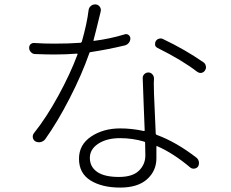

<svg xmlns="http://www.w3.org/2000/svg" viewBox="-20 -807 1040 865"><path d="M542 -652.3Q550.8 -655.3 558.6 -649.9Q566.4 -644.5 567.4 -634.8Q567.4 -623 560.5 -614.3Q553.7 -605.5 543 -602.5Q465.8 -584 388.7 -572.3Q383.8 -572.3 382.8 -568.4Q348.6 -470.7 293.9 -364.3Q239.3 -257.8 183.6 -179.7Q175.8 -169.9 163.6 -167Q151.4 -164.1 139.6 -169.9Q129.9 -175.8 127.9 -187Q126 -198.2 132.8 -207Q188.5 -276.4 242.7 -375.5Q296.9 -474.6 329.1 -561.5Q330.1 -563.5 329.1 -564.5Q328.1 -565.4 326.2 -565.4Q280.3 -561.5 223.6 -561.5Q189.5 -561.5 138.7 -563.5Q127.9 -563.5 120.1 -571.3Q111.3 -580.1 111.3 -591.8Q111.3 -600.6 117.2 -607.4Q125 -614.3 134.8 -613.3Q174.8 -610.4 224.6 -610.4Q291 -610.4 342.8 -614.3Q346.7 -615.2 348.6 -619.1Q372.1 -702.1 378.9 -759.8Q379.9 -772.5 389.6 -780.3Q397.5 -787.1 408.2 -787.1Q409.2 -787.1 411.1 -787.1Q422.9 -786.1 429.7 -776.4Q436.5 -766.6 433.6 -754.9Q409.2 -654.3 401.4 -626Q400.4 -625 401.4 -623.5Q402.3 -622.1 404.3 -623Q474.6 -631.8 542 -652.3ZM634.8 -106.4Q634.8 -142.6 633.8 -164.1Q633.8 -168 629.9 -168.9Q577.1 -184.6 521.5 -184.6Q460.9 -184.6 422.9 -159.7Q384.8 -134.8 384.8 -95.7Q384.8 -55.7 417.5 -32.7Q450.2 -9.8 515.6 -9.8Q577.1 -9.8 606 -38.1Q634.8 -66.4 634.8 -106.4ZM623 -453.1Q622.1 -464.8 629.9 -472.7Q637.7 -480.5 648.4 -480.5Q659.2 -480.5 666.5 -472.2Q673.8 -463.9 673.8 -453.1Q672.9 -444.3 672.9 -432.6Q672.9 -413.1 673.8 -384.8Q673.8 -375 681.6 -205.1Q681.6 -201.2 686.5 -199.2Q774.4 -167 866.2 -95.7Q874 -88.9 876 -77.6Q877.9 -66.4 872.1 -56.6Q866.2 -48.8 856 -47.4Q845.7 -45.9 837.9 -51.8Q761.7 -116.2 688.5 -148.4Q683.6 -150.4 684.6 -145.5Q684.6 -126 684.6 -93.8Q684.6 -37.1 642.6 0.5Q600.6 38.1 521.5 38.1Q439.5 38.1 387.7 5.9Q335.9 -26.4 335.9 -91.8Q335.9 -155.3 390.6 -191.9Q445.3 -228.5 521.5 -228.5Q574.2 -228.5 627.9 -216.8Q631.8 -215.8 631.8 -220.7Q630.9 -252 627.4 -333.5Q624 -415 623 -453.1ZM690.4 -590.8Q681.6 -594.7 678.7 -603.5Q678.7 -607.4 678.7 -610.4Q678.7 -616.2 681.6 -621.1Q686.5 -629.9 696.3 -632.8Q700.2 -633.8 704.1 -633.8Q710 -633.8 714.8 -630.9Q813.5 -584 896.5 -526.4Q905.3 -520.5 907.2 -509.8Q908.2 -506.8 908.2 -503.9Q908.2 -496.1 903.3 -489.3Q897.5 -480.5 886.7 -478.5Q884.8 -478.5 882.8 -478.5Q875 -478.5 867.2 -484.4Q801.8 -535.2 690.4 -590.8Z"/></svg>

Font: Gen Jyuu Gothic L Monospace Light
Style: Regular
Weight: 300
Designer: [Source Han Sans]
Ryoko NISHIZUKA  (kana & ideographs); Paul D. Hunt (Latin, Greek & Cyrillic); Wenlong ZHANG  (bopomofo
Version: Version 1.002.20150607